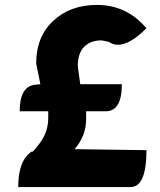

<svg xmlns="http://www.w3.org/2000/svg" viewBox="-20 -760 649 780"><path d="M54 0Q54 -110 110 -145Q108 -134 142 -179Q176 -224 176 -282V-308H60Q60 -411 125 -416L144 -418L127 -502Q127 -611 196 -675Q265 -740 374 -740Q495 -740 575 -645Q479 -550 422 -590L393 -596Q348 -596 322 -570Q296 -544 296 -491L306 -418H475Q475 -308 410 -308H330V-280Q331 -209 283 -154L575 -150Q575 0 510 0Z"/></svg>

Font: Swei Half Moon CJK SC
Style: Black
Weight: 900
Version: Version 2.071